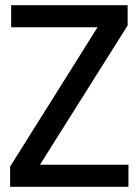

<svg xmlns="http://www.w3.org/2000/svg" viewBox="-20 -720 534 740"><path d="M19 0V-78L356 -615H23V-700H472V-622L134 -85H475V0Z"/></svg>

Font: DM Sans 9pt 36pt Medium
Style: Regular
Weight: 500
Version: Version 4.004;gftools[0.9.30]